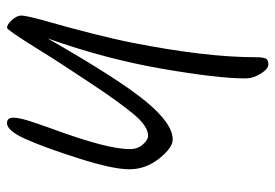

<svg xmlns="http://www.w3.org/2000/svg" viewBox="-142 -680 805 562"><g transform="rotate(90 261.0 -399.5)"><path d="M148 -745Q148 -767 152 -774.5Q156 -782 169 -782Q182 -782 196 -760Q210 -738 210 -714Q210 -634 181.5 -469.5Q153 -305 93 -136Q212 -344 277 -423Q342 -502 389 -502Q413 -502 444.5 -462.5Q476 -423 476 -375Q476 -327 444 -226.5Q412 -126 387.5 -71.5Q363 -17 341 -17Q325 -17 325 -34.5Q325 -52 334 -80.5Q343 -109 360 -156Q417 -311 417 -377Q417 -399 403.5 -414.5Q390 -430 378 -430Q349 -430 312.5 -385Q276 -340 236 -279.5Q196 -219 192.5 -214Q189 -209 184 -201Q179 -193 166 -173.5Q153 -154 124 -107Q68 -17 62 -17Q52 -17 39 -31.5Q26 -46 26 -58.5Q26 -71 38 -116Q87 -288 106 -386Q148 -599 148 -745Z"/></g></svg>

Font: Kalam Light
Style: Regular
Weight: 300
Version: Version 2.001;PS 1.0;hotconv 1.0.79;makeotf.lib2.5.61930; tt